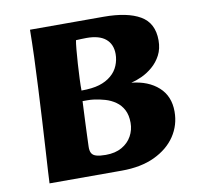

<svg xmlns="http://www.w3.org/2000/svg" viewBox="-74 -716 822 793"><g transform="rotate(-10 337.5 -319.5)"><path d="M71.1 0Q71.6 -13 73.7 -50.6Q75.8 -88.2 79.3 -142.8Q82.8 -197.4 86.3 -262.5Q89.8 -327.5 93.3 -394.8Q96.8 -462 99.1 -525.4Q101.3 -588.8 101.8 -639H410.2Q509.8 -639 563.4 -607.8Q617.1 -576.5 617.1 -504Q617.1 -468.8 603.1 -442Q589.2 -415.3 567 -396.4Q544.9 -377.5 520.8 -366.5Q496.6 -355.5 476.1 -350.8Q546.3 -343.8 588.7 -305.6Q631.1 -267.4 631.1 -202.8Q631.1 -146 600.5 -100.2Q570 -54.5 512.5 -27.2Q454.9 0 374.1 0ZM320.5 -75.5Q360.9 -75.5 388.3 -91.3Q415.8 -107 430 -132.8Q444.2 -158.6 444.2 -188.4Q444.2 -220.9 432.6 -243Q421 -265.1 401.5 -278.7Q382.1 -292.4 358.2 -299.4Q334.4 -306.4 309.9 -309.4Q296.9 -310.9 286 -310.9Q275.1 -310.9 264.4 -310.9Q263.4 -290.4 262.3 -266.8Q261.2 -243.2 260.1 -218.2Q258.9 -193.2 258.1 -168.7Q257.2 -144.3 256.4 -122Q255.7 -104.5 261.3 -94.2Q266.9 -83.8 281.5 -79.7Q296.1 -75.5 320.5 -75.5ZM267.7 -354.7Q313 -354.7 342.8 -363.7Q372.6 -372.8 393 -390.2Q413.3 -407.2 423 -430.8Q432.7 -454.4 432.7 -478.8Q432.7 -520 405.9 -542.5Q379.1 -565 325.9 -565Q315.7 -565 303.6 -564.5Q291.6 -564 281.4 -563.5Q279.1 -552.6 276.6 -526.1Q274.1 -499.5 272 -466.7Q269.9 -433.8 268.6 -403.6Q267.4 -373.3 267.7 -354.7Z"/></g></svg>

Font: Briem Hand Thin
Style: Regular
Weight: 100
Designer: Gunnlaugur SE Briem, Eben Sorkin
Foundry: Sorkin Type Co.
Version: Version 1.003